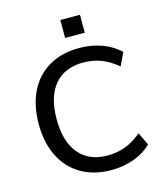

<svg xmlns="http://www.w3.org/2000/svg" viewBox="-130 -992 937 1096"><g transform="rotate(-15 338.5 -443.5)"><path d="M58 -353Q58 -463 98.5 -544.5Q139 -626 214.5 -669.5Q290 -713 392 -713Q464 -713 526 -690.5Q588 -668 631 -626L595 -550Q546 -591 497.5 -609Q449 -627 393 -627Q283 -627 223.5 -556Q164 -485 164 -353Q164 -221 223.5 -149.5Q283 -78 393 -78Q449 -78 497.5 -96Q546 -114 595 -155L631 -79Q588 -37 526 -14.5Q464 8 392 8Q290 8 214.5 -36Q139 -80 98.5 -161.5Q58 -243 58 -353ZM331 -895H447V-789H331Z"/></g></svg>

Font: wassup Sans
Style: Medium
Weight: 600
Version: Version 2.001